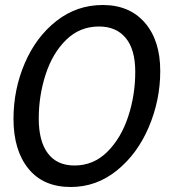

<svg xmlns="http://www.w3.org/2000/svg" viewBox="-20 -734 715 768"><path d="M34 -259Q34 -376 79 -481Q124 -586 205.5 -650Q287 -714 391 -714Q498 -714 559.5 -643Q621 -572 621 -450Q621 -334 575.5 -226.5Q530 -119 448 -52.5Q366 14 263 14Q153 14 93.5 -59.5Q34 -133 34 -259ZM521 -447Q521 -536 483 -582Q445 -628 376 -628Q299 -628 244.5 -574.5Q190 -521 162.5 -436Q135 -351 135 -260Q135 -169 171.5 -120.5Q208 -72 278 -72Q354 -72 409 -126.5Q464 -181 492.5 -267Q521 -353 521 -447Z"/></svg>

Font: Cabin
Style: Italic
Weight: 400
Italic angle: -7°
Designer: Pablo Impallari
Foundry: Pablo Impallari. http://www.impallari.com Igino Marini. http://www.ikern.com
Version: Version 2.200